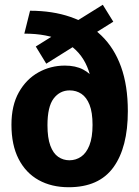

<svg xmlns="http://www.w3.org/2000/svg" viewBox="-20 -775 581 805"><path d="M268 10Q196 10 142 -20Q88 -50 58 -108.5Q28 -167 28 -252Q28 -333 59 -388Q90 -443 141 -471.5Q192 -500 252 -500Q297 -500 328.5 -483.5Q360 -467 379.5 -437Q399 -407 406 -366L370 -311V-354Q370 -449 338 -511Q306 -573 242 -603.5Q178 -634 82 -634L106 -730Q200 -730 275.5 -704Q351 -678 405 -626Q459 -574 487.5 -495Q516 -416 516 -309Q516 -157 455.5 -73.5Q395 10 268 10ZM271 -103Q298 -103 320 -118Q342 -133 355 -166Q368 -199 368 -251Q368 -304 355.5 -335.5Q343 -367 321.5 -381.5Q300 -396 272 -396Q231 -396 205 -362Q179 -328 179 -250Q179 -197 191 -164.5Q203 -132 224 -117.5Q245 -103 271 -103ZM174 -508 130 -580 411 -755 455 -684Z"/></svg>

Font: Instrument Sans SemiCondensed
Style: Bold
Weight: 700
Width: 4
Designer: Rodrigo Fuenzalida
Foundry: fragTYPE
Version: Version 1.000;gftools[0.9.28]